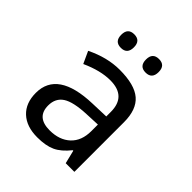

<svg xmlns="http://www.w3.org/2000/svg" viewBox="-202 -863 1005 1005"><g transform="rotate(45 300.0 -360.5)"><path d="M437 0 418.9 -74.2H415Q377.4 -26.9 337.9 -8.5Q298.3 9.8 235.8 9.8Q156.2 9.8 111.1 -32.2Q65.9 -74.2 65.9 -149.9Q65.9 -312 314.9 -319.8L414.1 -323.2V-356.9Q414.1 -472.2 294.9 -472.2Q223.1 -472.2 134.8 -432.1L104 -499Q199.7 -545.9 291 -545.9Q401.9 -545.9 451.4 -503.4Q501 -460.9 501 -367.2V0ZM413.1 -262.2 334 -258.8Q238.3 -254.9 198.2 -228.8Q158.2 -202.6 158.2 -148.9Q158.2 -62 255.9 -62Q327.6 -62 370.4 -101.8Q413.1 -141.6 413.1 -213.9ZM213.9 -731Q260.7 -731 260.7 -681.2Q260.7 -630.9 213.9 -630.9Q167 -630.9 167 -681.2Q167 -731 213.9 -731ZM397 -731Q443.8 -731 443.8 -681.2Q443.8 -630.9 397 -630.9Q350.1 -630.9 350.1 -681.2Q350.1 -731 397 -731Z"/></g></svg>

Font: Noto Mono
Style: Regular
Weight: 400
Designer: Monotype Design Team
Foundry: Monotype Imaging Inc.
Version: Version 1.00